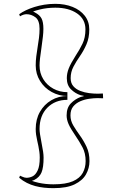

<svg xmlns="http://www.w3.org/2000/svg" viewBox="-20 -840 637 1000"><path d="M268 -820Q318 -820 358 -804Q398 -788 421.5 -758Q445 -728 445 -687Q445 -643 430.5 -609.5Q416 -576 396.5 -548Q377 -520 362.5 -492.5Q348 -465 348 -433Q348 -407 362 -391Q376 -375 398 -366.5Q420 -358 444 -355Q468 -352 489 -352L516 -353L517 -328L489 -329Q469 -329 444.5 -325.5Q420 -322 398 -312.5Q376 -303 361.5 -285.5Q347 -268 347 -239Q347 -211 362 -186Q377 -161 396.5 -134Q416 -107 431 -75Q446 -43 446 -1Q446 36 428 68Q410 100 369 120Q328 140 258 140Q234 140 210 137.5Q186 135 163.5 129Q141 123 120 112.5Q99 102 80 86L84 75Q91 78 96.5 80.5Q102 83 107.5 84.5Q113 86 118 86Q134 86 149.5 78.5Q165 71 176 48Q187 25 187 -19Q187 -34 185 -49Q183 -64 180 -79Q177 -94 173.5 -109Q170 -124 168 -138.5Q166 -153 166 -168Q166 -219 188 -257.5Q210 -296 247.5 -318Q285 -340 331 -340Q287 -340 249 -361Q211 -382 188.5 -418.5Q166 -455 166 -499Q166 -523 169 -547Q172 -571 176 -595Q180 -619 183 -642.5Q186 -666 186 -690Q186 -734 164.5 -750Q143 -766 118 -766Q111 -766 102.5 -763.5Q94 -761 84 -755L80 -766Q95 -777 115 -786.5Q135 -796 159 -803.5Q183 -811 210.5 -815.5Q238 -820 268 -820ZM268 -800Q246 -800 225.5 -797.5Q205 -795 187 -790.5Q169 -786 152 -780Q154 -779 157 -778Q160 -777 162 -775Q187 -762 196.5 -743.5Q206 -725 206 -690Q206 -671 203.5 -649.5Q201 -628 196 -592Q191 -560 188.5 -536.5Q186 -513 186 -499Q186 -459 205.5 -427.5Q225 -396 258 -378Q291 -360 331 -360V-320Q267 -320 226.5 -279Q186 -238 186 -168Q186 -158 188.5 -140.5Q191 -123 196 -98Q202 -67 204.5 -50Q207 -33 207 -19Q207 32 196.5 57.5Q186 83 159 97Q156 98 153 99.5Q150 101 146 102Q163 108 181 112Q199 116 218.5 118Q238 120 258 120Q323 120 359.5 104Q396 88 411 60.5Q426 33 426 -1Q426 -42 409.5 -73Q393 -104 373 -133Q347 -171 337 -194Q327 -217 327 -239Q327 -279 349 -301.5Q371 -324 400 -335L416 -339V-341L400 -344Q372 -353 350 -374.5Q328 -396 328 -433Q328 -458 338 -483.5Q348 -509 374 -550Q394 -580 409.5 -612Q425 -644 425 -687Q425 -740 381.5 -770Q338 -800 268 -800Z"/></svg>

Font: Kalnia Glaze Thin
Style: Regular
Weight: 100
Version: Version 1.110